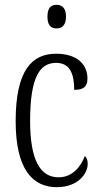

<svg xmlns="http://www.w3.org/2000/svg" viewBox="-20 -767 414 797"><path d="M215 -649C236 -649 254 -661 254 -698C254 -735 236 -747 215 -747C192 -747 177 -735 177 -698C177 -661 192 -649 215 -649ZM216 10C304 10 344 -47 344 -86C344 -103 340 -113 332 -119C315 -75 281 -31 223 -31C145 -31 105 -106 105 -265C105 -453 148 -506 213 -506C270 -506 288 -461 288 -394C324 -394 343 -405 343 -441C343 -503 296 -544 213 -544C115 -544 45 -479 45 -264C45 -63 116 10 216 10Z"/></svg>

Font: Noto Serif Tamil ExtraCondensed Light
Style: Italic
Weight: 300
Width: 2
Italic angle: -12°
Designer: Indian Type Foundry, Tom Grace, and the Monotype Design Team
Foundry: Monotype Imaging Inc.
Version: Version 2.003